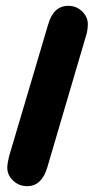

<svg xmlns="http://www.w3.org/2000/svg" viewBox="-20 -627 326 658"><path d="M11 -91Q9 -82 7 -71.5Q5 -61 5 -52Q5 -27 25 -8Q45 11 73 11Q123 11 142 -53L275 -505Q278 -514 279.5 -524.5Q281 -535 281 -544Q281 -569 261.5 -588Q242 -607 214 -607Q163 -607 145 -543Z"/></svg>

Font: Beiruti ExtraBold
Style: Regular
Weight: 800
Designer: Arlette Boutros
Foundry: Boutros
Version: Version 1.41